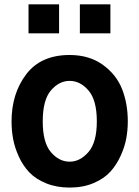

<svg xmlns="http://www.w3.org/2000/svg" viewBox="-20 -846 641 884"><path d="M111.3 -692.4V-826.2H252V-692.4ZM347.7 -692.4V-826.2H488.3V-692.4ZM176.8 -287.1Q176.8 -189.5 214.4 -145.5Q252 -101.6 300.8 -101.6Q348.6 -101.6 387.2 -146Q425.8 -190.4 425.8 -287.1Q425.8 -384.8 387.7 -429.2Q349.6 -473.6 300.8 -473.6Q252 -473.6 214.4 -429.7Q176.8 -385.7 176.8 -287.1ZM33.2 -287.1Q33.2 -415 100.6 -503.9Q168 -592.8 300.8 -592.8Q390.6 -592.8 453.1 -547.9Q515.6 -502.9 542 -436Q568.4 -369.1 568.4 -287.1Q568.4 -248 561.5 -209.5Q554.7 -170.9 535.6 -128.9Q516.6 -86.9 487.8 -55.2Q459 -23.4 410.6 -2.9Q362.3 17.6 300.8 17.6Q240.2 17.6 192.4 -2Q144.5 -21.5 115.2 -52.2Q85.9 -83 66.9 -124.5Q47.9 -166 40.5 -205.6Q33.2 -245.1 33.2 -287.1Z"/></svg>

Font: Gothic A1 ExtraBold
Style: Regular
Weight: 800
Designer: HanYang I&C Co.,Ltd.
Foundry: HanYang I&C Co.,Ltd.
Version: Version 2.50